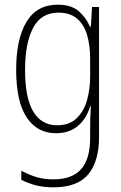

<svg xmlns="http://www.w3.org/2000/svg" viewBox="-20 -559 518 820"><path d="M227 -539Q284 -539 316 -511.5Q348 -484 364 -445H368L373 -529H403V27Q403 130 357 185.5Q311 241 208 241Q167 241 133.5 232.5Q100 224 71 209V170Q102 187 135 197Q168 207 208 207Q288 207 326.5 163.5Q365 120 365 30V-10Q365 -33 365.5 -55Q366 -77 368 -105H365Q350 -53 313 -21.5Q276 10 219 10Q139 10 94 -57.5Q49 -125 49 -261Q49 -392 93 -465.5Q137 -539 227 -539ZM230 -505Q155 -505 121 -439Q87 -373 87 -261Q87 -141 122 -82.5Q157 -24 224 -24Q277 -24 308 -54.5Q339 -85 352 -132.5Q365 -180 365 -232V-308Q365 -365 352 -409.5Q339 -454 309 -479.5Q279 -505 230 -505Z"/></svg>

Font: Noto Sans Khmer UI Condensed ExtraLight
Style: Regular
Weight: 200
Width: 3
Designer: Danh Hong and the Monotype Design Team
Foundry: Monotype Imaging Inc.
Version: Version 2.002; ttfautohint (v1.8.4.7-5d5b)